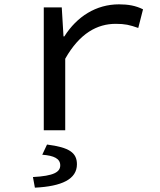

<svg xmlns="http://www.w3.org/2000/svg" viewBox="-20 -601 740 886"><path d="M182 -567V0H281V-330C348 -448 429 -491 514 -491C557 -491 578 -486 618 -472L640 -558C606 -575 571 -581 529 -581C424 -581 335 -525 277 -433H273L265 -567ZM132 216 141 265C265 259 335 226 335 157C335 104 300 79 197 66L175 113C229 117 258 131 258 162C258 193 228 211 132 216Z"/></svg>

Font: Kawkab Mono Light
Style: Bold
Weight: 400
Monospace: yes
Designer: Abdullah Arif
Foundry: Abdullah Arif
Version: Version 1.000;PS 000.500;hotconv 1.0.88;makeotf.lib2.5.64775